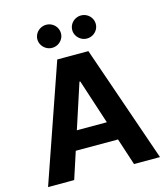

<svg xmlns="http://www.w3.org/2000/svg" viewBox="-131 -1022 981 1123"><g transform="rotate(-15 359.0 -460.0)"><path d="M19.5 0 264.6 -707H453.1L697.3 0H540L486.8 -163.1H231L177.7 0ZM449.7 -277.3 361.3 -547.9H356.4L268.1 -277.3ZM182.6 -849.6Q182.6 -868.7 192.1 -884.8Q201.7 -900.9 218.3 -910.4Q234.9 -919.9 253.9 -919.9Q273.4 -919.9 289.8 -910.4Q306.2 -900.9 315.7 -884.8Q325.2 -868.7 325.2 -849.6Q325.2 -831.1 315.7 -815.2Q306.2 -799.3 289.8 -789.8Q273.4 -780.3 253.9 -780.3Q234.9 -780.3 218.5 -789.8Q202.1 -799.3 192.4 -815.4Q182.6 -831.5 182.6 -849.6ZM393.6 -849.6Q393.6 -868.7 403.1 -884.8Q412.6 -900.9 429.2 -910.4Q445.8 -919.9 464.8 -919.9Q484.4 -919.9 500.7 -910.4Q517.1 -900.9 526.6 -884.8Q536.1 -868.7 536.1 -849.6Q536.1 -831.1 526.6 -815.2Q517.1 -799.3 500.7 -789.8Q484.4 -780.3 464.8 -780.3Q445.8 -780.3 429.4 -789.8Q413.1 -799.3 403.3 -815.4Q393.6 -831.5 393.6 -849.6Z"/></g></svg>

Font: Pretendard JP
Style: Bold
Weight: 700
Designer: Base glyphs from Inter by Rasmus Andersson; Hangeul glyphs from Noto Sans CJK(Source Han Sans) by Jang Soo-young and Kan
Foundry: Kil Hyung-jin
Version: Version 1.309